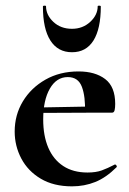

<svg xmlns="http://www.w3.org/2000/svg" viewBox="-20 -648 458 680"><path d="M235 12Q170 12 124.5 -15Q79 -42 55.5 -86.5Q32 -131 32 -182Q32 -241 61 -289Q90 -337 141 -366Q192 -395 258 -395Q317 -395 352.5 -368Q388 -341 388 -280Q388 -267 386 -258Q384 -249 377 -249H281Q283 -306 270 -340.5Q257 -375 220 -375Q180 -375 156.5 -334Q133 -293 133 -225Q133 -167 151 -125Q169 -83 204 -60Q239 -37 290 -37Q320 -37 340.5 -44.5Q361 -52 386 -65Q388 -67 391.5 -63Q395 -59 393 -56Q356 -19 317.5 -3.5Q279 12 235 12ZM98 -248 97 -267 316 -271V-249ZM132 -625Q132 -628 137.5 -628Q143 -628 143 -626Q143 -595 169 -570.5Q195 -546 235 -546Q273 -546 299.5 -570.5Q326 -595 326 -626Q326 -628 331.5 -628Q337 -628 337 -625Q337 -546 311 -504.5Q285 -463 235 -463Q185 -463 158.5 -504.5Q132 -546 132 -625Z"/></svg>

Font: Cormorant Garamond Light
Style: Regular
Weight: 300
Designer: Christian Thalmann (Catharsis Fonts)
Foundry: Catharsis Fonts
Version: Version 4.001